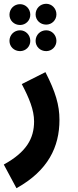

<svg xmlns="http://www.w3.org/2000/svg" viewBox="-61 -764 412 1014"><path d="M183 -634C213 -634 237 -658 237 -688C237 -719 213 -744 183 -744C151 -744 127 -719 127 -688C127 -658 151 -634 183 -634ZM45 -632C75 -632 99 -656 99 -686C99 -717 75 -742 45 -742C13 -742 -11 -717 -11 -686C-11 -656 13 -632 45 -632ZM45 -494C75 -494 99 -518 99 -548C99 -579 75 -604 45 -604C13 -604 -11 -579 -11 -548C-11 -518 13 -494 45 -494ZM183 -494C213 -494 237 -518 237 -548C237 -579 213 -604 183 -604C151 -604 127 -579 127 -548C127 -518 151 -494 183 -494ZM26 230C193 137 253 12 253 -131C253 -210 232 -279 179 -383L54 -320C93 -246 119 -183 119 -123C119 -33 79 39 -41 105Z"/></svg>

Font: Noto Sans Arabic UI XCn
Style: Bold
Weight: 700
Width: 2
Designer: Monotype Design Team, Nadine Chahine and Nizar Qandah
Foundry: Monotype Imaging Inc.
Version: Version 2.010